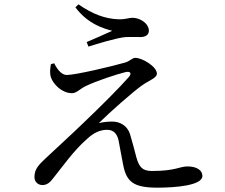

<svg xmlns="http://www.w3.org/2000/svg" viewBox="-20 -835 1040 886"><path d="M706 31C790 31 914 21 914 -23C914 -50 887 -67 845 -67C808 -67 791 -46 681 -46C638 -46 622 -63 609 -110C601 -141 590 -183 580 -216C568 -254 535 -274 498 -274C480 -274 456 -272 436 -267C491 -321 592 -410 634 -440C669 -465 704 -475 704 -495C704 -528 636 -568 605 -568C589 -568 581 -553 556 -546C497 -529 329 -489 288 -489C266 -489 246 -511 230 -543L215 -539C211 -517 209 -497 215 -478C226 -446 266 -405 312 -405C333 -405 345 -422 374 -437C428 -463 518 -492 558 -502C581 -508 590 -497 574 -479C533 -432 439 -338 363 -266C313 -217 230 -142 189 -103C160 -75 139 -56 139 -18C139 5 156 19 176 19C196 19 211 7 225 -12C264 -60 321 -142 383 -195C412 -222 442 -236 474 -236C505 -236 520 -217 527 -188C534 -152 541 -110 548 -76C563 4 596 31 706 31ZM380 -641 388 -620C430 -633 516 -660 560 -664C586 -665 605 -664 629 -664C656 -664 667 -678 667 -693C667 -727 626 -753 591 -753C574 -753 559 -745 527 -746C465 -748 407 -770 342 -815L328 -801C387 -722 463 -702 498 -693C468 -679 420 -658 380 -641Z"/></svg>

Font: Source Han Serif SC Medium
Style: Regular
Weight: 500
Designer: Ryoko NISHIZUKA 西塚涼子 (kana & ideographs); Frank Grießhammer (Latin, Greek & Cyrillic); Wenlong ZHANG 张文龙 (bopomofo); San
Foundry: Adobe
Version: Version 2.003;hotconv 1.1.1;makeotfexe 2.6.0